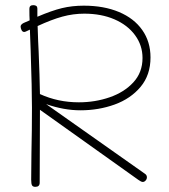

<svg xmlns="http://www.w3.org/2000/svg" viewBox="-20 -721 654 745"><path d="M550 -33Q550 -26 545 -20.5Q540 -15 534 -15Q528 -15 517 -23L135 -295L134 -12Q134 4 117 4Q108 4 104.5 -1.5Q101 -7 101 -24L102 -128Q104 -216 104 -303Q104 -375 99 -525L96 -606L81 -599Q77 -597 74 -597Q67 -597 63.5 -604.5Q60 -612 60 -618Q60 -626 72 -632L95 -642Q94 -657 94 -687Q94 -701 109 -701Q125 -701 125 -688V-656Q181 -680 220.5 -689.5Q260 -699 305 -699Q383 -699 441.5 -674.5Q500 -650 532 -604.5Q564 -559 564 -498Q564 -430 525.5 -384Q487 -338 425 -315.5Q363 -293 292 -293Q228 -293 159 -317L542 -47Q550 -42 550 -33ZM126 -620Q128 -554 130 -520Q134 -424 135 -356Q205 -324 286 -324Q349 -324 405.5 -343.5Q462 -363 497.5 -401.5Q533 -440 533 -496Q533 -545 504 -584.5Q475 -624 424 -646Q373 -668 307 -668Q264 -668 222 -656.5Q180 -645 126 -620Z"/></svg>

Font: Mali ExtraLight
Style: Regular
Weight: 275
Version: Version 1.000; ttfautohint (v1.6)